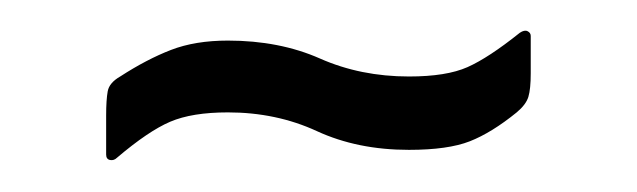

<svg xmlns="http://www.w3.org/2000/svg" viewBox="-20 -314 408 123"><path d="M48 -215V-240Q48 -250 49 -255.5Q50 -261 57 -265Q74 -276 89.5 -282Q105 -288 126 -288Q159 -288 185 -276.5Q211 -265 242 -265Q266 -265 279.5 -271Q293 -277 313 -293Q316 -295 318 -294Q320 -293 320 -291V-267Q320 -257 318.5 -252Q317 -247 311 -242Q295 -229 281 -223.5Q267 -218 242 -218Q209 -218 183 -230Q157 -242 126 -242Q103 -242 89 -236Q75 -230 55 -213Q53 -211 50.5 -211.5Q48 -212 48 -215Z"/></svg>

Font: Zain Light
Style: Regular
Weight: 300
Designer: Zain,Boutros
Foundry: Mobile Telecommunications Company (Zain), 2024
Version: Version 1.51; ttfautohint (v1.8.4)